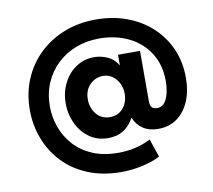

<svg xmlns="http://www.w3.org/2000/svg" viewBox="-91 -759 1195 1075"><g transform="rotate(-10 507.0 -221.0)"><path d="M516 212Q410 212 326.5 178Q243 144 186 84Q129 24 99 -53.5Q69 -131 69 -218Q69 -313 102.5 -392.5Q136 -472 196.5 -530.5Q257 -589 339.5 -621.5Q422 -654 520 -654Q616 -654 696.5 -624Q777 -594 836.5 -539Q896 -484 928.5 -409.5Q961 -335 961 -246Q961 -170 936.5 -112.5Q912 -55 867 -22.5Q822 10 759 10Q709 10 674 -13Q639 -36 622 -78Q600 -36 563.5 -12Q527 12 475 12Q413 12 367.5 -21Q322 -54 297.5 -107Q273 -160 273 -219Q273 -281 298.5 -333Q324 -385 369.5 -416.5Q415 -448 474 -448Q513 -448 550 -431.5Q587 -415 609 -377V-438H734V-152Q734 -126 744 -116Q754 -106 773 -106Q803 -106 819 -130Q835 -154 841 -186.5Q847 -219 847 -244Q847 -340 803.5 -407.5Q760 -475 686 -510.5Q612 -546 520 -546Q450 -546 389 -523Q328 -500 281.5 -456.5Q235 -413 209 -352.5Q183 -292 183 -218Q183 -157 204 -99.5Q225 -42 266.5 4Q308 50 370.5 76.5Q433 103 516 103Q566 103 612.5 92.5Q659 82 701 60L736 163Q715 175 688 184Q661 193 629 200Q572 212 516 212ZM505 -102Q552 -102 580 -135.5Q608 -169 608 -218Q608 -250 594.5 -276.5Q581 -303 558 -319.5Q535 -336 505 -336Q463 -336 431 -305Q399 -274 399 -220Q399 -173 427.5 -137.5Q456 -102 505 -102Z"/></g></svg>

Font: Rethink Sans ExtraBold
Style: Regular
Weight: 800
Designer: The Rethink Sans project authors (Hans Thiessen). DM Sans designed by Colophon Foundry.
Foundry: Rethink Communications LLC
Version: Version 1.001